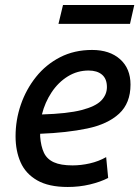

<svg xmlns="http://www.w3.org/2000/svg" viewBox="-20 -732 556 765"><path d="M250 13Q174 13 128 -13.5Q82 -40 62 -85.5Q42 -131 42 -189Q42 -254 63 -315Q84 -376 123.5 -425.5Q163 -475 219.5 -504Q276 -533 347 -533Q417 -533 458.5 -496Q500 -459 500 -395Q500 -321 454.5 -279Q409 -237 327.5 -220Q246 -203 140 -199Q140 -196 140 -193Q140 -190 140 -188Q143 -149 155 -123.5Q167 -98 194.5 -85.5Q222 -73 269 -73Q303 -73 338 -81Q373 -89 403 -106L411 -23Q380 -7 338 3Q296 13 250 13ZM147 -276Q249 -279 305 -293.5Q361 -308 383.5 -331.5Q406 -355 406 -385Q406 -418 386.5 -434.5Q367 -451 333 -451Q288 -451 250 -427.5Q212 -404 185.5 -364Q159 -324 147 -276ZM213 -637 231 -712H515L498 -637Z"/></svg>

Font: Ubuntu Sans Medium
Style: Italic
Weight: 500
Italic angle: -13.5°
Designer: Dalton Maag Ltd
Foundry: Dalton Maag Ltd
Version: Version 1.006